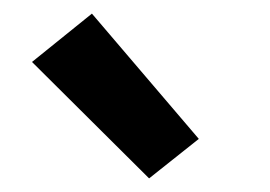

<svg xmlns="http://www.w3.org/2000/svg" viewBox="-20 -814 396 282"><path d="M199 -552 27 -723 115 -794 272 -610Z"/></svg>

Font: Iosevka QP
Style: Bold
Weight: 700
Designer: Belleve Invis
Foundry: Belleve Invis
Version: Version 20.0.0; ttfautohint (v1.8.4)